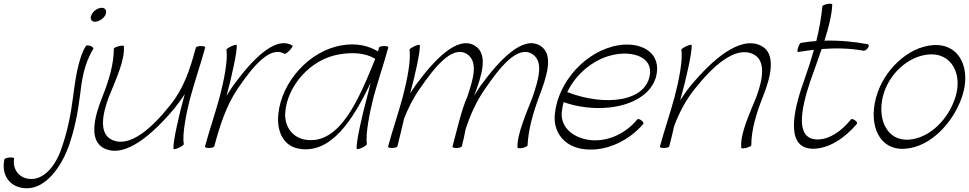

<svg xmlns="http://www.w3.org/2000/svg" viewBox="-68 -789 5219 1034"><path d="M500 -709C504 -719 505 -729 501 -736C498 -743 490 -747 480 -747C470 -747 459 -743 448 -736C438 -729 429 -719 425 -709C420 -699 419 -690 423 -683C426 -676 434 -672 444 -672C454 -672 465 -676 476 -683C486 -690 495 -699 500 -709ZM395 -542C353 -476 337 -357 325 -264C314 -177 297 -89 267 -1C240 87 180 175 101 175C39 175 -2 127 8 65C10 61 0 58 -15 59C-29 60 -42 64 -44 68C-64 156 -12 225 77 225C178 225 260 113 301 1C333 -89 351 -180 362 -269C372 -355 384 -443 434 -525C438 -529 432 -536 421 -541C410 -545 399 -546 395 -542Z M545 -527C545 -443 518 -355 484 -269C438 -156 409 -30 495 11C608 64 756 -68 871 -205C891 -230 910 -256 927 -282C926 -277 924 -272 923 -267C896 -171 863 -24 866 12C867 16 879 14 895 7C910 0 922 -9 922 -13C912 -63 935 -180 958 -267C982 -356 1013 -444 1037 -533C1039 -538 1029 -541 1016 -541C1002 -541 989 -538 987 -533C986 -529 985 -524 983 -520C956 -417 921 -312 848 -222C755 -105 633 10 535 -36C464 -69 483 -172 517 -264C554 -356 606 -466 599 -540C600 -544 589 -544 574 -541C558 -537 546 -531 545 -527Z M1086 0C1087 -4 1088 -8 1089 -12C1117 -115 1150 -219 1213 -313C1290 -425 1385 -546 1464 -499C1467 -497 1479 -505 1491 -517C1503 -530 1510 -541 1508 -543C1414 -600 1287 -464 1187 -327C1175 -309 1163 -291 1152 -273C1178 -368 1210 -511 1207 -546C1206 -550 1194 -547 1178 -540C1163 -533 1151 -525 1151 -521C1161 -470 1138 -354 1115 -267C1091 -178 1060 -89 1036 0C1034 4 1043 8 1057 8C1071 8 1084 4 1086 0Z M1908 -13C1899 -63 1922 -180 1944 -267C1968 -356 1999 -444 2023 -533C2025 -538 2016 -541 2002 -541C1988 -541 1975 -538 1973 -533C1971 -526 1970 -519 1968 -512C1915 -544 1849 -558 1773 -545C1597 -516 1448 -347 1431 -175C1421 -84 1457 -2 1543 12C1713 41 1832 -140 1928 -343C1922 -318 1916 -292 1909 -267C1883 -171 1849 -24 1853 12C1853 16 1866 14 1881 7C1896 0 1908 -9 1908 -13ZM1575 -37C1506 -49 1464 -108 1468 -181C1478 -328 1606 -471 1758 -496C1831 -509 1901 -504 1953 -472C1867 -262 1764 -5 1575 -37Z M2137 -521C2147 -470 2124 -354 2101 -267C2077 -178 2046 -89 2022 0C2020 4 2029 8 2043 8C2057 8 2070 4 2072 0C2085 -50 2096 -100 2108 -150C2130 -206 2157 -261 2194 -313C2271 -425 2366 -546 2445 -499C2511 -459 2479 -358 2449 -269C2417 -197 2393 -90 2369 0C2367 4 2376 8 2390 8C2404 8 2417 4 2419 0C2427 -32 2434 -63 2440 -95C2465 -170 2497 -244 2546 -313C2623 -425 2718 -546 2797 -499C2863 -459 2831 -358 2801 -269C2766 -177 2715 -63 2719 5C2718 9 2729 11 2744 8C2759 5 2772 -1 2773 -5C2777 -90 2802 -178 2834 -265C2875 -373 2918 -496 2841 -543C2747 -600 2620 -464 2520 -327C2508 -309 2496 -291 2485 -272C2525 -378 2565 -497 2489 -543C2395 -600 2268 -464 2168 -327C2159 -314 2150 -300 2141 -286C2167 -381 2196 -512 2193 -546C2192 -550 2180 -547 2164 -540C2149 -533 2137 -525 2137 -521Z M3396 -121C3400 -125 3396 -133 3387 -140C3379 -147 3368 -150 3364 -146C3295 -61 3188 -20 3095 -37C3017 -51 2953 -102 2957 -181C2959 -200 2962 -220 2967 -239C3191 -161 3452 -229 3470 -403C3482 -510 3381 -565 3262 -545C3086 -516 2937 -347 2920 -175C2910 -78 2969 -5 3062 12C3174 33 3307 -18 3396 -121ZM3247 -496C3343 -513 3438 -481 3433 -397C3420 -240 3191 -214 2987 -293C3035 -394 3135 -477 3247 -496Z M3601 -521C3611 -470 3588 -354 3565 -267C3541 -178 3510 -89 3486 0C3484 4 3493 8 3507 8C3521 8 3534 4 3536 0C3546 -36 3554 -72 3562 -108C3588 -179 3624 -249 3675 -312C3768 -429 3889 -543 3987 -498C4059 -465 4040 -361 4006 -269C3969 -177 3917 -68 3924 6C3923 11 3934 11 3949 8C3964 4 3977 -2 3978 -6C3978 -90 4005 -178 4039 -264C4085 -377 4114 -504 4028 -544C3915 -597 3767 -466 3652 -328C3631 -303 3612 -275 3595 -248C3597 -254 3598 -260 3600 -267C3627 -362 3660 -510 3657 -546C3656 -550 3644 -547 3628 -540C3613 -533 3601 -525 3601 -521Z M4230 -509C4259 -513 4287 -518 4315 -521C4300 -465 4281 -409 4262 -354C4198 -178 4165 12 4311 12C4396 12 4482 -46 4546 -121C4550 -125 4547 -133 4538 -140C4529 -147 4519 -150 4515 -146C4467 -87 4403 -38 4335 -38C4212 -38 4246 -202 4295 -350C4315 -406 4337 -466 4357 -525C4435 -531 4511 -529 4582 -516C4589 -515 4600 -521 4606 -531C4612 -540 4612 -549 4605 -551C4530 -565 4452 -572 4372 -570C4395 -642 4412 -710 4414 -764C4416 -769 4405 -770 4390 -768C4375 -765 4362 -760 4361 -756C4355 -694 4344 -631 4328 -568C4301 -566 4273 -563 4245 -558C4241 -557 4234 -546 4230 -532C4225 -518 4226 -508 4230 -509Z M4806 12C4942 3 5063 -125 5112 -265C5165 -418 5101 -556 4957 -546C4819 -536 4690 -408 4651 -267C4650 -265 4649 -263 4649 -260C4610 -112 4668 22 4806 12ZM4686 -267C4687 -269 4687 -270 4688 -274C4718 -389 4822 -488 4937 -496C5055 -504 5116 -392 5078 -268C5042 -150 4941 -45 4827 -37C4711 -29 4657 -142 4686 -267Z"/></svg>

Font: Nupuram Thin Italic
Style: Regular
Weight: 100
Designer: Santhosh Thottingal (santhosh.thottingal@gmail.com)
Foundry: SMC
Version: Version 1.000